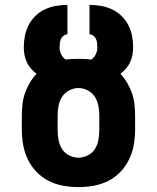

<svg xmlns="http://www.w3.org/2000/svg" viewBox="-20 -755 640 783"><path d="M300 8Q269 8 238 2.5Q207 -3 179 -17Q151 -31 129 -54Q107 -77 93.5 -105Q80 -133 74.5 -164Q69 -195 69 -226V-282Q69 -305 71.5 -328.5Q74 -352 81.5 -374Q89 -396 101 -416.5Q113 -437 129 -454Q117 -463 106.5 -475Q96 -487 89.5 -501Q83 -515 80 -530.5Q77 -546 77 -561Q77 -585 81.5 -608.5Q86 -632 97 -653Q108 -674 125 -690.5Q142 -707 163.5 -717Q185 -727 208.5 -731Q232 -735 255 -735V-615Q247 -615 239.5 -609.5Q232 -604 228.5 -596Q225 -588 224 -579Q223 -570 223 -561Q223 -547 229.5 -533.5Q236 -520 248 -512Q261 -514 274 -514.5Q287 -515 300 -515Q313 -515 326 -514.5Q339 -514 352 -512Q364 -520 370.5 -533.5Q377 -547 377 -561Q377 -570 376 -579Q375 -588 371.5 -596Q368 -604 360.5 -609.5Q353 -615 345 -615V-735Q368 -735 391.5 -731Q415 -727 436.5 -717Q458 -707 475 -690.5Q492 -674 503 -653Q514 -632 518.5 -608.5Q523 -585 523 -561Q523 -546 520 -530.5Q517 -515 510.5 -501Q504 -487 493.5 -475Q483 -463 471 -454Q487 -437 499 -416.5Q511 -396 518.5 -374Q526 -352 528.5 -328.5Q531 -305 531 -282V-226Q531 -195 525.5 -164Q520 -133 506.5 -105Q493 -77 471 -54Q449 -31 421 -17Q393 -3 362 2.5Q331 8 300 8ZM300 -112Q320 -112 338.5 -121.5Q357 -131 367.5 -148Q378 -165 381.5 -185.5Q385 -206 385 -226V-282Q385 -302 381.5 -322Q378 -342 367.5 -359Q357 -376 338.5 -386Q320 -396 300 -396Q280 -396 261.5 -386Q243 -376 232.5 -359Q222 -342 218.5 -322Q215 -302 215 -282V-226Q215 -206 218.5 -185.5Q222 -165 232.5 -148Q243 -131 261.5 -121.5Q280 -112 300 -112Z"/></svg>

Font: Iosevka Heavy Extended
Style: Regular
Weight: 900
Width: 7
Monospace: yes
Designer: Belleve Invis
Foundry: Belleve Invis
Version: Version 32.5.0; ttfautohint (v1.8.4)